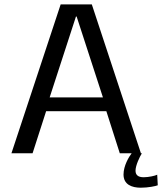

<svg xmlns="http://www.w3.org/2000/svg" viewBox="-20 -696 736 872"><path d="M32 0H128L189.5 -191H463L524 0H578C565.5 16 541 57 541 96.5C541 142 578 156.5 619.5 156.5C652.5 156.5 687 149.5 696.5 145.5L694 97.5C684 102.5 655 109 632.5 109C607 109 595.5 98.5 595.5 79C595.5 55 615 15 624.5 0H620L397 -676H255.5ZM205.5 -253.5 325 -621H328L447.5 -253.5Z"/></svg>

Font: Anybody
Style: Regular
Weight: 400
Designer: Tyler Finck
Foundry: Etcetera Type Company
Version: Version 1.110